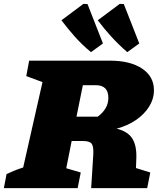

<svg xmlns="http://www.w3.org/2000/svg" viewBox="-63 -974 817 994"><path d="M-43 0 -29 -73Q-11 -81 7.5 -89Q26 -97 57 -107L157 -549L73 -580L88 -660H506Q611 -660 672.5 -619Q734 -578 734 -507Q734 -462 709 -422Q684 -382 640.5 -352.5Q597 -323 541 -308Q597 -294 620.5 -259Q644 -224 643 -161L641 -104L715 -81L699 0H409L420 -175Q422 -216 411.5 -230Q401 -244 366 -244H308L280 -103L355 -81L339 0ZM433 -533H366L333 -370H443Q498 -411 498 -467Q498 -533 433 -533ZM408 -704Q362 -742 325.5 -783Q289 -824 255 -869L369 -954L390 -953L470 -749ZM596 -704Q551 -743 514 -783.5Q477 -824 443 -869L557 -954L578 -953L658 -749Z"/></svg>

Font: Piazzolla SC Black
Style: Italic
Weight: 900
Italic angle: -11.3°
Designer: Juan Pablo del Peral
Foundry: Huerta Tipografica
Version: Version 1.330